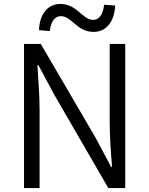

<svg xmlns="http://www.w3.org/2000/svg" viewBox="-20 -955 758 975"><path d="M102 0H181V-401C181 -476 174 -551 170 -624H175L255 -475L530 0H616V-732H537V-335C537 -261 543 -181 549 -108H544L464 -258L187 -732H102ZM455 -793C520 -793 561 -845 565 -927L509 -931C503 -881 483 -854 453 -854C399 -854 371 -935 287 -935C222 -935 181 -883 178 -802L233 -797C238 -846 259 -873 289 -873C344 -873 371 -793 455 -793Z"/></svg>

Font: ChiuKong Gothic MN Normal
Style: Regular
Weight: 350
Designer: Ryoko NISHIZUKA 西塚涼子 (kana, bopomofo & ideographs); Paul D. Hunt (Latin, Greek & Cyrillic); Sandoll Communications 산돌커뮤니
Foundry: Adobe
Version: Version 1.300